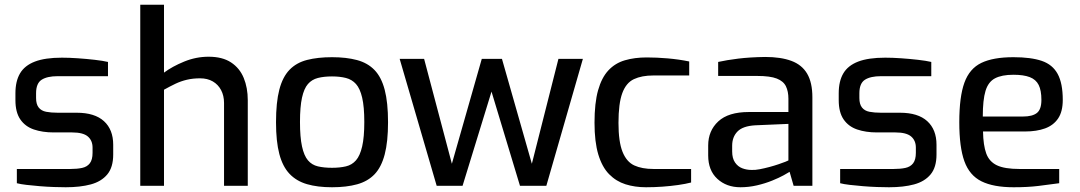

<svg xmlns="http://www.w3.org/2000/svg" viewBox="-20 -783 4550 809"><path d="M257 6Q236 6 207 5Q178 4 147.5 1.5Q117 -1 91.5 -4Q66 -7 51 -11V-71H276Q305 -71 326 -75.5Q347 -80 358.5 -95Q370 -110 370 -139V-161Q370 -191 350 -208Q330 -225 284 -225H206Q159 -225 122.5 -237.5Q86 -250 65.5 -280Q45 -310 45 -361V-390Q45 -441 64.5 -474Q84 -507 127 -523.5Q170 -540 241 -540Q271 -540 307.5 -537.5Q344 -535 379 -531Q414 -527 435 -522V-462H223Q179 -462 155.5 -447Q132 -432 132 -390V-370Q132 -344 143 -330Q154 -316 174.5 -312Q195 -308 223 -308H303Q379 -308 418 -272.5Q457 -237 457 -173V-132Q457 -78 432 -48Q407 -18 362.5 -6Q318 6 257 6Z M571 0V-763H671V-477Q706 -503 756 -523.5Q806 -544 859 -544Q917 -544 953.5 -520Q990 -496 1007 -454.5Q1024 -413 1024 -361V0H924V-349Q924 -380 911.5 -403.5Q899 -427 876.5 -440Q854 -453 823 -453Q793 -453 767.5 -447Q742 -441 719 -430Q696 -419 671 -405V0Z M1379 6Q1318 6 1273.5 -7Q1229 -20 1200 -50.5Q1171 -81 1157 -134Q1143 -187 1143 -268Q1143 -352 1157 -405.5Q1171 -459 1200 -489Q1229 -519 1274 -530.5Q1319 -542 1379 -542Q1439 -542 1484 -530Q1529 -518 1558 -488Q1587 -458 1601 -404.5Q1615 -351 1615 -268Q1615 -186 1601 -132.5Q1587 -79 1558.5 -49Q1530 -19 1485 -6.5Q1440 6 1379 6ZM1379 -76Q1412 -76 1437.5 -82Q1463 -88 1480 -107.5Q1497 -127 1506 -166Q1515 -205 1515 -269Q1515 -333 1506 -371.5Q1497 -410 1480 -429Q1463 -448 1437.5 -454.5Q1412 -461 1379 -461Q1345 -461 1319.5 -454.5Q1294 -448 1277.5 -429Q1261 -410 1252.5 -371.5Q1244 -333 1244 -269Q1244 -205 1252.5 -166Q1261 -127 1277.5 -107.5Q1294 -88 1319.5 -82Q1345 -76 1379 -76Z M1820 0 1664 -535H1767L1884 -93L2010 -535H2095L2221 -93L2333 -535H2436L2282 0H2171L2051 -397L1929 0Z M2702 6Q2655 6 2615.5 -6.5Q2576 -19 2546.5 -49Q2517 -79 2501 -132Q2485 -185 2485 -266Q2485 -349 2500 -402.5Q2515 -456 2543.5 -486.5Q2572 -517 2613 -529Q2654 -541 2705 -541Q2747 -541 2793.5 -537Q2840 -533 2884 -524V-465H2733Q2684 -465 2651 -449.5Q2618 -434 2602 -390.5Q2586 -347 2586 -265Q2586 -186 2603 -143.5Q2620 -101 2652.5 -86Q2685 -71 2734 -71H2892V-14Q2869 -8 2837.5 -3.5Q2806 1 2771.5 3.5Q2737 6 2702 6Z M3100 6Q3041 6 3002.5 -29.5Q2964 -65 2964 -128V-170Q2964 -232 3006.5 -271.5Q3049 -311 3135 -311H3302V-367Q3302 -398 3291.5 -419.5Q3281 -441 3253 -452Q3225 -463 3170 -463H3006V-522Q3042 -530 3090.5 -536Q3139 -542 3204 -543Q3270 -543 3314.5 -526.5Q3359 -510 3381 -472.5Q3403 -435 3403 -373V0H3324L3307 -59Q3301 -55 3282 -44.5Q3263 -34 3233.5 -22Q3204 -10 3169.5 -2Q3135 6 3100 6ZM3146 -67Q3161 -66 3181.5 -70Q3202 -74 3222.5 -79.5Q3243 -85 3260.5 -91Q3278 -97 3289.5 -101.5Q3301 -106 3302 -107V-261L3162 -255Q3110 -252 3087.5 -229Q3065 -206 3065 -169V-145Q3065 -116 3077 -98.5Q3089 -81 3107.5 -74Q3126 -67 3146 -67Z M3726 6Q3705 6 3676 5Q3647 4 3616.5 1.5Q3586 -1 3560.5 -4Q3535 -7 3520 -11V-71H3745Q3774 -71 3795 -75.5Q3816 -80 3827.5 -95Q3839 -110 3839 -139V-161Q3839 -191 3819 -208Q3799 -225 3753 -225H3675Q3628 -225 3591.5 -237.5Q3555 -250 3534.5 -280Q3514 -310 3514 -361V-390Q3514 -441 3533.5 -474Q3553 -507 3596 -523.5Q3639 -540 3710 -540Q3740 -540 3776.5 -537.5Q3813 -535 3848 -531Q3883 -527 3904 -522V-462H3692Q3648 -462 3624.5 -447Q3601 -432 3601 -390V-370Q3601 -344 3612 -330Q3623 -316 3643.5 -312Q3664 -308 3692 -308H3772Q3848 -308 3887 -272.5Q3926 -237 3926 -173V-132Q3926 -78 3901 -48Q3876 -18 3831.5 -6Q3787 6 3726 6Z M4251 6Q4166 6 4115.5 -19Q4065 -44 4043.5 -103.5Q4022 -163 4022 -268Q4022 -375 4043.5 -434.5Q4065 -494 4115 -518Q4165 -542 4250 -542Q4324 -542 4369.5 -526.5Q4415 -511 4436.5 -471.5Q4458 -432 4458 -362Q4458 -313 4438.5 -284Q4419 -255 4383.5 -242Q4348 -229 4299 -229H4122Q4123 -171 4135.5 -136.5Q4148 -102 4180.5 -86.5Q4213 -71 4276 -71H4443V-11Q4400 -5 4355 0.5Q4310 6 4251 6ZM4121 -292H4290Q4330 -292 4349 -307Q4368 -322 4368 -362Q4368 -402 4356.5 -425Q4345 -448 4319 -458Q4293 -468 4250 -468Q4201 -468 4172.5 -453Q4144 -438 4132.5 -400Q4121 -362 4121 -292Z"/></svg>

Font: Exo Thin Medium
Style: Regular
Weight: 500
Version: Version 2.000